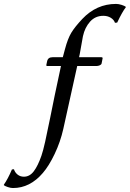

<svg xmlns="http://www.w3.org/2000/svg" viewBox="-129 -718 655 969"><path d="M147 -235.8 178.7 -384.8H108.9Q104 -384.8 105 -391.1L108.9 -409.2Q113.3 -429.2 136.2 -429.2H188L198.7 -469.2Q212.9 -522.9 230.7 -552.5Q248.5 -582 286.1 -622.1Q357.9 -698.2 456.5 -698.2Q469.7 -698.2 484.6 -693.4Q499.5 -688.5 505.4 -684.1L505.9 -681.2Q488.3 -658.7 462.4 -604L451.2 -603Q446.3 -618.2 430.2 -628.2Q414.1 -638.2 392.6 -638.2Q352.1 -638.2 325.7 -608.9Q299.3 -579.6 289.6 -535.2Q287.6 -526.9 282.5 -495.6Q277.3 -464.4 273.4 -444.8L270 -429.2H382.3Q386.2 -429.2 387.9 -427.5Q389.6 -425.8 388.7 -422.9L383.8 -397.9Q382.3 -391.6 374 -388.2Q365.7 -384.8 357.9 -384.8H260.7L190.4 -66.9Q175.8 -2 147 58.6Q118.2 119.1 87.4 154.8Q22.5 231 -63.5 231Q-75.2 231 -89.6 226.1Q-104 221.2 -109.4 216.8V213.9Q-89.4 185.5 -68.8 137.2L-58.6 136.2Q-53.7 152.3 -40.3 163.1Q-26.9 173.8 -8.3 173.8Q21 173.8 41.7 146.2Q62.5 118.7 80.1 67.9Q88.4 43.9 98.9 -2.7Q109.4 -49.3 124.3 -123.8Q139.2 -198.2 147 -235.8Z"/></svg>

Font: Linux Biolinum O
Style: Italic
Weight: 400
Italic angle: -12°
Designer: Philipp H. Poll
Foundry: Philipp H. Poll
Version: Version 1.1.3